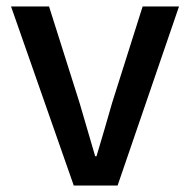

<svg xmlns="http://www.w3.org/2000/svg" viewBox="-20 -571 585 591"><path d="M207 0H342L531 -551H419L325 -254C310 -200 293 -144 277 -90H273C257 -144 241 -200 225 -254L131 -551H14Z"/></svg>

Font: Noto Sans JP Medium
Style: Regular
Weight: 500
Designer: Ryoko NISHIZUKA 西塚涼子 (kana, bopomofo & ideographs); Paul D. Hunt (Latin, Greek & Cyrillic); Sandoll Communications 산돌커뮤니
Foundry: Adobe
Version: Version 2.004;hotconv 1.0.118;makeotfexe 2.5.65603